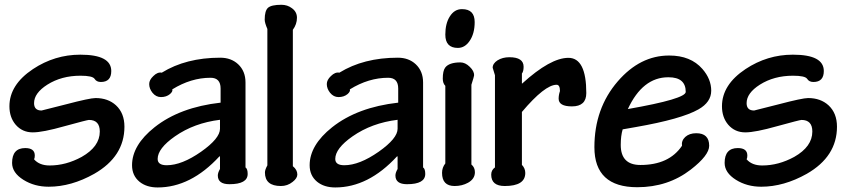

<svg xmlns="http://www.w3.org/2000/svg" viewBox="-20 -787 3598 815"><path d="M321.5 -554.9Q452.3 -554.9 452.3 -485.6Q452.3 -439 408.2 -439Q389.7 -439 381.5 -452.3Q372.8 -465.6 321.5 -465.6Q241 -465.6 181 -427.7Q124.6 -391.8 124.6 -349.2Q124.6 -317.9 156.4 -317.9Q157.9 -317.9 260 -344.1Q361.5 -370.8 385.6 -370.8Q438.5 -370.8 472.3 -340Q508.2 -306.7 508.2 -249.2Q508.2 -122.6 380 -49.2Q282.6 5.6 186.7 5.6Q126.2 5.6 79.5 -23.6Q31.3 -53.8 31.3 -95.4Q31.3 -158.5 87.2 -158.5Q127.7 -158.5 127.7 -126.7Q127.7 -116.4 124.6 -110.8Q147.2 -84.6 190.8 -84.6Q260 -84.6 326.7 -121Q403.6 -164.6 403.6 -228.7Q403.6 -277.9 357.4 -277.9Q350.8 -277.9 253.8 -251.3Q161.5 -225.1 119 -225.1Q74.9 -225.1 46.7 -257.4Q20 -288.7 20 -335.9Q20 -427.2 120 -493.8Q212.3 -554.9 320.5 -554.9Z M916.4 -411.3Q916.4 -456.9 873.8 -456.9Q790.8 -456.9 711.3 -407.7Q714.4 -399 701.5 -387.7Q686.2 -374.9 663.1 -374.9Q642.1 -374.9 627.2 -393.3Q613.3 -410.8 613.3 -430.3Q613.3 -447.7 630.8 -464.1Q648.7 -482.1 666.7 -478.5Q769.7 -542.1 914.9 -542.1Q961 -542.1 990.8 -514.4Q1022.1 -485.1 1022.1 -436.9V-76.4Q1031.3 -70.3 1031.3 -48.7Q1031.3 -5.1 953.8 -5.1Q904.6 -5.1 904.6 -42.1Q904.6 -53.8 913.8 -69.7V-123.1H911.3Q789.7 8.7 649.2 8.7Q602.1 8.7 572.3 -15.4Q540.5 -41.5 540.5 -85.6Q540.5 -170.8 635.9 -246.7Q743.1 -331.8 916.4 -351.3ZM913.8 -278.5Q804.1 -265.1 722.6 -208.2Q649.2 -156.9 649.2 -112.3Q649.2 -85.6 687.7 -85.6Q751.8 -85.6 833.8 -143.1Q913.8 -199.5 913.8 -240.5Z M1114.9 -664.1Q1103.6 -690.3 1103.6 -703.6Q1103.6 -741 1117.4 -753.8Q1131.8 -766.7 1174.4 -766.7Q1200 -766.7 1219 -752.3Q1240.5 -736.9 1240.5 -711.8Q1240.5 -684.1 1223.1 -660.5V-81.5Q1242.1 -66.2 1242.1 -46.2Q1242.1 -30.3 1222.1 -14.9Q1200.5 2.6 1172.3 2.6Q1104.6 2.6 1104.6 -54.9Q1104.6 -66.2 1114.9 -85.1Z M1670.3 -411.3Q1670.3 -456.9 1627.7 -456.9Q1544.6 -456.9 1465.1 -407.7Q1468.2 -399 1455.4 -387.7Q1440 -374.9 1416.9 -374.9Q1395.9 -374.9 1381 -393.3Q1367.2 -410.8 1367.2 -430.3Q1367.2 -447.7 1384.6 -464.1Q1402.6 -482.1 1420.5 -478.5Q1523.6 -542.1 1668.7 -542.1Q1714.9 -542.1 1744.6 -514.4Q1775.9 -485.1 1775.9 -436.9V-76.4Q1785.1 -70.3 1785.1 -48.7Q1785.1 -5.1 1707.7 -5.1Q1658.5 -5.1 1658.5 -42.1Q1658.5 -53.8 1667.7 -69.7V-123.1H1665.1Q1543.6 8.7 1403.1 8.7Q1355.9 8.7 1326.2 -15.4Q1294.4 -41.5 1294.4 -85.6Q1294.4 -170.8 1389.7 -246.7Q1496.9 -331.8 1670.3 -351.3ZM1667.7 -278.5Q1557.9 -265.1 1476.4 -208.2Q1403.1 -156.9 1403.1 -112.3Q1403.1 -85.6 1441.5 -85.6Q1505.6 -85.6 1587.7 -143.1Q1667.7 -199.5 1667.7 -240.5Z M1941.5 -748.2Q1994.9 -748.2 1994.9 -693.3Q1994.9 -643.6 1972.8 -612.3Q1952.8 -583.6 1923.6 -583.6Q1870.3 -583.6 1870.3 -640Q1870.3 -687.2 1889.2 -716.9Q1908.7 -748.2 1940.5 -748.2ZM1992.3 -466.2Q1992.3 -463.1 1981 -427.2V-88.7Q1995.9 -76.4 1995.9 -55.9Q1995.9 -27.7 1966.7 -11.3Q1941.5 2.6 1909.7 2.6Q1856.4 2.6 1856.4 -53.3Q1856.4 -75.9 1870.3 -93.3V-422.6Q1859.5 -433.3 1859.5 -453.3Q1859.5 -486.2 1869.7 -500Q1886.2 -522.1 1934.4 -522.1Q1954.9 -522.1 1973.8 -503.6Q1993.3 -485.1 1992.3 -467.2Z M2081 -467.7 2071.3 -499.5Q2071.3 -517.4 2091.8 -530.8Q2113.3 -544.1 2142.1 -544.1Q2202.6 -544.1 2202.6 -503.6Q2202.6 -483.6 2195.4 -474.9V-432.3H2196.4Q2316.4 -541.5 2392.8 -541.5Q2468.7 -541.5 2468.7 -391.8Q2468.7 -335.4 2407.7 -335.4Q2351.3 -335.4 2351.3 -368.2Q2351.3 -383.6 2356.9 -400.5Q2356.9 -427.2 2342.6 -427.2Q2292.8 -427.2 2195.4 -311.8V-87.2Q2209.7 -72.3 2209.7 -52.8Q2209.7 2.6 2122.6 2.6Q2065.1 2.6 2065.1 -45.6Q2065.1 -65.1 2081 -76.4Z M2821 -551.3Q2911.8 -551.3 2961.5 -494.4Q2999 -451.3 2999 -402.1Q2999 -353.3 2944.6 -322.6Q2872.3 -281.5 2679 -247.7L2623.1 -237.9Q2614.9 -210.3 2614.9 -171.8Q2614.9 -86.7 2698.5 -86.7Q2820 -86.7 2874.9 -168.2Q2871.8 -189.7 2888.7 -205.6Q2906.2 -221.5 2935.4 -221.5Q2990.3 -221.5 2990.3 -168.2Q2990.3 -127.7 2912.3 -67.2Q2815.4 7.7 2685.1 7.7Q2503.1 7.7 2503.1 -162.1Q2503.1 -326.7 2602.1 -441.5Q2696.9 -551.3 2820 -551.3ZM2816.4 -459Q2707.7 -459 2645.1 -324.1Q2890.8 -367.2 2890.8 -396.9Q2890.8 -459 2817.9 -459Z M3346.2 -554.9Q3476.9 -554.9 3476.9 -485.6Q3476.9 -439 3432.8 -439Q3414.4 -439 3406.2 -452.3Q3397.4 -465.6 3346.2 -465.6Q3265.6 -465.6 3205.6 -427.7Q3149.2 -391.8 3149.2 -349.2Q3149.2 -317.9 3181 -317.9Q3182.6 -317.9 3284.6 -344.1Q3386.2 -370.8 3410.3 -370.8Q3463.1 -370.8 3496.9 -340Q3532.8 -306.7 3532.8 -249.2Q3532.8 -122.6 3404.6 -49.2Q3307.2 5.6 3211.3 5.6Q3150.8 5.6 3104.1 -23.6Q3055.9 -53.8 3055.9 -95.4Q3055.9 -158.5 3111.8 -158.5Q3152.3 -158.5 3152.3 -126.7Q3152.3 -116.4 3149.2 -110.8Q3171.8 -84.6 3215.4 -84.6Q3284.6 -84.6 3351.3 -121Q3428.2 -164.6 3428.2 -228.7Q3428.2 -277.9 3382.1 -277.9Q3375.4 -277.9 3278.5 -251.3Q3186.2 -225.1 3143.6 -225.1Q3099.5 -225.1 3071.3 -257.4Q3044.6 -288.7 3044.6 -335.9Q3044.6 -427.2 3144.6 -493.8Q3236.9 -554.9 3345.1 -554.9Z"/></svg>

Font: Myanmar Handwriting
Style: Regular
Weight: 400
Designer: Khon Soe Zaw Thu
Foundry: PaOh Unicode khonsoezawthu@gmail.com and @hotmail.com
Version: Version 1.30 November 9, 2016